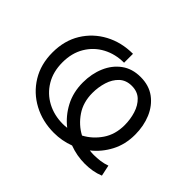

<svg xmlns="http://www.w3.org/2000/svg" viewBox="-116 -704 900 900"><g transform="rotate(45 334.5 -254.0)"><path d="M316.9 -457Q259.3 -457 212.6 -432.1Q166 -407.2 138.7 -361.6Q111.3 -315.9 111.3 -253.9Q111.3 -191.9 138.7 -146.2Q166 -100.6 212.6 -75.7Q259.3 -50.8 316.9 -50.8Q330.6 -50.8 344.2 -52.7Q299.8 -87.4 272.7 -138.9Q245.6 -190.4 245.6 -254.9Q245.6 -312.5 265.9 -360.1Q286.1 -407.7 325 -436.3Q363.8 -464.8 419.4 -464.8Q475.1 -464.8 513.7 -436.3Q552.2 -407.7 572.3 -360.1Q592.3 -312.5 592.3 -254.9Q592.3 -190.4 565.2 -138.9Q538.1 -87.4 494.1 -52.7Q507.8 -50.8 521.5 -50.8Q543 -50.8 564.5 -53.7Q585.9 -56.6 606 -64L617.7 -9.3Q595.2 0 571 4.2Q546.9 8.3 521.5 8.3Q468.8 8.3 418.9 -10.3Q369.6 8.3 316.9 8.3Q240.7 8.3 179.2 -24.7Q117.7 -57.6 81.5 -116.7Q45.4 -175.8 45.4 -253.9Q45.4 -332.5 81.5 -391.4Q117.7 -450.2 179.2 -483.2Q240.7 -516.1 316.9 -516.1ZM312 -252Q312 -190.4 342.5 -145.5Q373 -100.6 418.9 -76.2Q464.8 -100.6 495.4 -145.5Q525.9 -190.4 525.9 -252Q525.9 -290.5 514.9 -325.9Q503.9 -361.3 480.5 -383.8Q457 -406.2 419.4 -406.2Q381.8 -406.2 357.9 -383.8Q334 -361.3 323 -325.9Q312 -290.5 312 -252Z"/></g></svg>

Font: Giphurs Light
Style: Regular
Weight: 300
Version: Version 0.920; ttfautohint (v1.8.4.7-5d5b)